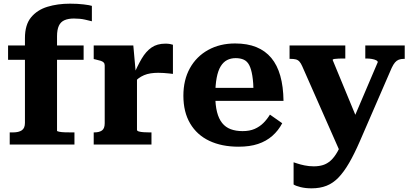

<svg xmlns="http://www.w3.org/2000/svg" viewBox="-20 -788 2243 1047"><path d="M24 -540H436V-462H24ZM481 -756V-672Q470 -675 443.5 -681Q417 -687 383 -687Q353 -687 332 -678Q311 -669 301 -647.5Q291 -626 291 -590V-75Q291 -72 303.5 -69.5Q316 -67 334 -66.5Q352 -66 369 -66H386V0H33V-66H51Q82 -66 99 -77.5Q116 -89 116 -118V-580Q116 -653 149.5 -693.5Q183 -734 238.5 -751Q294 -768 362 -768Q403 -768 436 -764Q469 -760 481 -756Z M923 -544V-385Q915 -386 901.5 -387.5Q888 -389 872.5 -390Q857 -391 843 -391Q821 -391 801.5 -388Q782 -385 765.5 -378Q749 -371 735 -360.5Q721 -350 708 -333L705 -371Q729 -428 752.5 -468Q776 -508 806.5 -529Q837 -550 882 -550Q896 -550 907 -548Q918 -546 923 -544ZM491 0V-66H494Q521 -66 536 -76.5Q551 -87 551 -116V-431Q551 -441 545.5 -447Q540 -453 529 -456.5Q518 -460 500 -464L491 -466V-540H707L721 -384L727 -387V-80Q727 -74 737.5 -71Q748 -68 764 -67Q780 -66 795 -66H806V0Z M1154 -267Q1154 -214 1163.5 -177Q1173 -140 1191.5 -117Q1210 -94 1238 -83.5Q1266 -73 1303 -73Q1341 -73 1368.5 -85Q1396 -97 1416.5 -117.5Q1437 -138 1452 -163L1519 -116Q1498 -76 1465 -47Q1432 -18 1387 -3Q1342 12 1281 12Q1189 12 1121.5 -20Q1054 -52 1017 -114.5Q980 -177 980 -266Q980 -352 1015.5 -416Q1051 -480 1115 -515.5Q1179 -551 1262 -551Q1329 -551 1378 -531Q1427 -511 1459.5 -472Q1492 -433 1508.5 -374.5Q1525 -316 1526 -238H1112V-309H1384L1363 -281Q1362 -338 1356 -375Q1350 -412 1339 -433Q1328 -454 1309.5 -462.5Q1291 -471 1265 -471Q1239 -471 1218.5 -460.5Q1198 -450 1183.5 -426.5Q1169 -403 1161.5 -363.5Q1154 -324 1154 -267Z M1942 -103 1896 -22 1839 51 1628 -427Q1621 -443 1613 -452Q1605 -461 1593.5 -464Q1582 -467 1565 -467H1559V-540H1863V-469H1858Q1842 -469 1827 -468.5Q1812 -468 1803 -466.5Q1794 -465 1794 -461ZM1942 -17Q1912 52 1883.5 101Q1855 150 1825.5 180.5Q1796 211 1760.5 225Q1725 239 1679 239Q1646 239 1619.5 232.5Q1593 226 1581 218V97Q1585 98 1601 103.5Q1617 109 1641 114Q1665 119 1691 119Q1719 119 1741.5 112Q1764 105 1783.5 87.5Q1803 70 1820.5 39Q1838 8 1855 -39L1883 -81L2040 -449Q2040 -455 2031 -459.5Q2022 -464 2008 -466.5Q1994 -469 1977 -469H1972V-540H2187V-467H2182Q2166 -467 2154.5 -462.5Q2143 -458 2134 -447.5Q2125 -437 2116 -418Z"/></svg>

Font: Roboto Serif 20pt
Style: Bold
Weight: 700
Version: Version 1.008